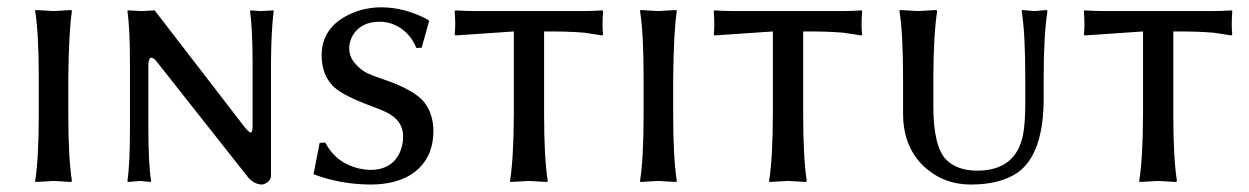

<svg xmlns="http://www.w3.org/2000/svg" viewBox="-20 -490 3382 520"><path d="M85 -280.8Q85 -399.9 75.2 -460L76.2 -462.9Q78.1 -462.9 125 -460Q125 -460 172.9 -462.9L174.8 -460Q166.5 -405.8 165 -280.8V-179.2Q165 -63 174.8 0L172.9 2.9Q170.9 2.9 125 0Q125 0 76.2 2.9L75.2 0Q85 -61 85 -179.2Z M332 -316.9Q332 -412.1 325.2 -460L326.2 -461.9Q328.1 -461.9 363.8 -460Q363.8 -460 398.9 -461.9L643.1 -145Q658.7 -126 662.1 -133.3Q664.1 -138.2 664.1 -147V-316.9Q664.1 -412.1 657.2 -460L659.2 -461.9Q661.1 -461.9 685.1 -460L721.2 -461.9V-460Q714.4 -405.8 713.9 -316.9V-15.1Q713.9 1 695.8 8.3Q691.9 9.8 688 9.8Q667.5 8.3 651.9 -9.8L402.8 -325.2Q382.8 -347.2 381.8 -313V-143.1Q381.8 -47.9 389.2 0L388.2 2.9Q386.2 2.9 358.9 0L326.2 2.9L325.2 0Q332 -45.4 332 -143.1Z M845.7 -103 860.8 -104Q890.1 -48.3 952.1 -33.7Q967.3 -30.3 981.9 -29.8Q1043.9 -29.8 1064.5 -81.1Q1071.8 -99.6 1071.8 -121.1Q1071.8 -163.1 1027.3 -185.5Q1012.7 -192.9 971.7 -208Q901.9 -234.9 879.4 -259.3Q874.5 -265.1 871.1 -270Q851.6 -297.4 851.1 -339.8Q851.1 -417.5 930.7 -453.1Q969.2 -470.2 1013.7 -470.2Q1078.1 -469.7 1140.1 -436L1142.1 -433.1L1122.1 -360.8L1107.9 -359.9Q1087.9 -407.7 1043.5 -424.8Q1026.4 -431.2 1008.8 -431.2Q957 -431.2 935.1 -393.6Q926.3 -377.9 925.8 -359.9Q925.8 -335.9 941.9 -317.9Q958 -299.8 974.4 -292Q990.7 -284.2 1014.6 -276.4L1016.1 -275.9Q1101.1 -247.1 1128.4 -213.9Q1153.3 -182.1 1153.8 -136.2Q1153.8 -53.7 1088.9 -14.6Q1046.4 9.8 982.9 9.8Q902.3 9.3 829.1 -18.1Z M1371.6 -404.8Q1371.6 -404.8 1213.4 -394L1211.4 -397Q1214.4 -419.9 1211.4 -460L1213.4 -461.9Q1243.7 -460 1268.6 -460H1556.6Q1582 -460 1611.3 -461.9L1613.3 -460Q1610.4 -418.9 1613.3 -397L1611.3 -394Q1611.3 -394 1563 -401.4Q1517.6 -405.3 1453.6 -404.8V-180.2Q1453.6 -63 1463.4 0L1461.4 2.9Q1459.5 2.9 1412.6 0L1362.3 2.9L1361.3 0Q1371.1 -61 1371.6 -180.2Z M1723.1 -280.8Q1723.1 -399.9 1713.4 -460L1714.4 -462.9Q1716.3 -462.9 1763.2 -460Q1763.2 -460 1811 -462.9L1813 -460Q1804.7 -405.8 1803.2 -280.8V-179.2Q1803.2 -63 1813 0L1811 2.9Q1809.1 2.9 1763.2 0Q1763.2 0 1714.4 2.9L1713.4 0Q1723.1 -61 1723.1 -179.2Z M2073.2 -404.8Q2073.2 -404.8 1915 -394L1913.1 -397Q1916 -419.9 1913.1 -460L1915 -461.9Q1945.3 -460 1970.2 -460H2258.3Q2283.7 -460 2313 -461.9L2314.9 -460Q2312 -418.9 2314.9 -397L2313 -394Q2313 -394 2264.6 -401.4Q2219.2 -405.3 2155.3 -404.8V-180.2Q2155.3 -63 2165 0L2163.1 2.9Q2161.1 2.9 2114.3 0L2064 2.9L2063 0Q2072.8 -61 2073.2 -180.2Z M2806.6 -279.8V-224.1Q2806.6 -74.2 2737.3 -23.4Q2689.9 9.8 2608.9 9.8Q2535.2 9.8 2481.9 -39.6Q2426.3 -92.3 2425.8 -181.2V-279.8Q2425.8 -399.9 2416 -460L2417 -462.9Q2418.9 -462.9 2466.8 -460L2515.6 -462.9L2518.1 -460Q2508.3 -395.5 2507.8 -279.8V-202.1Q2507.8 -93.8 2542.5 -57.6Q2571.8 -28.3 2626 -27.8Q2731 -27.8 2750.5 -124Q2756.8 -155.3 2756.8 -210.9V-279.8Q2756.8 -399.9 2747.1 -460L2748 -462.9Q2749 -462.9 2781.7 -460L2814.9 -462.9L2816.9 -460Q2806.6 -395.5 2806.6 -279.8Z M3075.7 -404.8Q3075.7 -404.8 2917.5 -394L2915.5 -397Q2918.5 -419.9 2915.5 -460L2917.5 -461.9Q2947.8 -460 2972.7 -460H3260.7Q3286.1 -460 3315.4 -461.9L3317.4 -460Q3314.5 -418.9 3317.4 -397L3315.4 -394Q3315.4 -394 3267.1 -401.4Q3221.7 -405.3 3157.7 -404.8V-180.2Q3157.7 -63 3167.5 0L3165.5 2.9Q3163.6 2.9 3116.7 0L3066.4 2.9L3065.4 0Q3075.2 -61 3075.7 -180.2Z"/></svg>

Font: Linux Biolinum Capitals O
Style: Small Caps
Weight: 400
Designer: Philipp H. Poll
Foundry: Philipp H. Poll
Version: Version 1.0.4